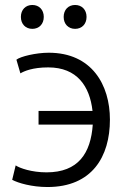

<svg xmlns="http://www.w3.org/2000/svg" viewBox="-20 -741 517 772"><path d="M171 11C350 11 422 -111 422 -260C422 -400 349 -529 176 -529C125 -529 62 -514 46 -501L62 -446C77 -455 111 -470 174 -470C290 -470 341 -394 352 -295H135V-240H353C345 -125 295 -48 167 -48C107 -48 59 -65 43 -76L29 -18C53 -5 108 11 171 11ZM236 -673C236 -644 255 -625 282 -625C309 -625 328 -644 328 -673C328 -702 309 -721 282 -721C255 -721 236 -702 236 -673ZM64 -673C64 -644 83 -625 110 -625C137 -625 156 -644 156 -673C156 -702 137 -721 110 -721C83 -721 64 -702 64 -673Z"/></svg>

Font: Repo Light
Style: Regular
Weight: 300
Designer: Stefan Peev
Foundry: Context Ltd
Version: Version 001.502